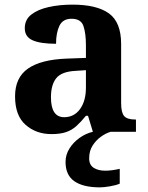

<svg xmlns="http://www.w3.org/2000/svg" viewBox="-20 -569 639 829"><path d="M202 10Q136 10 90.5 -30Q45 -70 45 -153Q45 -234 101 -273Q157 -312 269 -316L351 -319V-374Q351 -424 340.5 -456Q330 -488 289 -488Q251 -488 236.5 -457.5Q222 -427 222 -380Q155 -380 121 -395Q87 -410 87 -447Q87 -484 115 -506Q143 -528 190 -538.5Q237 -549 293 -549Q398 -549 450.5 -511Q503 -473 503 -379V-124Q503 -83 516 -68Q529 -53 563 -53H567V0H381L360 -69H351Q329 -42 309.5 -24.5Q290 -7 265 1.5Q240 10 202 10ZM257 -63Q300 -63 325.5 -98Q351 -133 351 -191V-266L306 -263Q246 -260 223 -231.5Q200 -203 200 -149Q200 -63 257 -63ZM412 240Q339 240 301 213.5Q263 187 263 130Q263 99 280 72Q297 45 324 26Q351 7 381 0H458Q437 6 415.5 21.5Q394 37 379.5 60Q365 83 365 115Q365 143 384.5 155.5Q404 168 434 168Q448 168 463.5 166Q479 164 497 160V224Q481 231 454.5 235.5Q428 240 412 240Z"/></svg>

Font: Noto Serif Oriya
Style: Bold
Weight: 700
Designer: David Williams
Foundry: Google LLC, David Williams
Version: Version 1.051; ttfautohint (v1.8.4.7-5d5b)